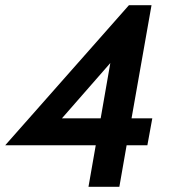

<svg xmlns="http://www.w3.org/2000/svg" viewBox="-46 -720 657 740"><path d="M-26 -160 451 -700H538L461 -264H541L522 -160H442L414 0H295L323 -160ZM156 -222 137 -264H342L394 -562L422 -526Z"/></svg>

Font: Cabin VF Beta
Style: Italic
Weight: 400
Italic angle: -7°
Designer: Pablo Impallari
Foundry: Pablo Impallari. http://www.impallari.com Igino Marini. http://www.ikern.com
Version: Version 2.300